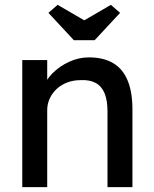

<svg xmlns="http://www.w3.org/2000/svg" viewBox="-20 -773 635 793"><path d="M72 -525H175V-417L157 -405Q167 -440 196 -469.5Q225 -499 265 -517.5Q305 -536 347 -536Q407 -536 447 -512.5Q487 -489 507 -441Q527 -393 527 -320V0H424V-313Q424 -358 412 -387.5Q400 -417 375 -430.5Q350 -444 313 -442Q283 -442 258 -432.5Q233 -423 214.5 -406Q196 -389 185.5 -366.5Q175 -344 175 -318V0H124Q111 0 98 0Q85 0 72 0ZM285 -607 180 -720 218 -753 328 -689 438 -753 476 -720 371 -607Z"/></svg>

Font: Mach
Style: Regular
Weight: 400
Version: Version 1.002